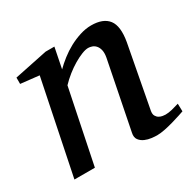

<svg xmlns="http://www.w3.org/2000/svg" viewBox="-118 -620 767 758"><g transform="rotate(-30 265.0 -241.0)"><path d="M526.9 -20Q520.5 -17.6 504.6 -12.5Q488.8 -7.3 469.2 -1.7Q449.7 3.9 429.2 8.1Q408.7 12.2 393.1 12.2Q384.3 12.2 368.9 10.5Q353.5 8.8 339.4 2.7Q325.2 -3.4 316.4 -15.1Q307.6 -26.9 312 -46.9L373 -354Q376.5 -374 373.3 -387.2Q370.1 -400.4 363 -408.4Q356 -416.5 346.7 -419.7Q337.4 -422.9 329.1 -422.9Q316.9 -422.9 299.1 -415.8Q281.2 -408.7 261.5 -397Q241.7 -385.3 221.7 -369.4Q201.7 -353.5 185.1 -335.9L116.2 0H22.9L109.9 -424.8L25.9 -434.1V-462.9L176.8 -494.1H216.8L198.2 -400.9Q214.8 -417.5 236.3 -434.3Q257.8 -451.2 282.2 -464.4Q306.6 -477.5 332.8 -485.8Q358.9 -494.1 383.8 -494.1Q438.5 -494.1 461.7 -463.9Q484.9 -433.6 473.1 -366.2L419.9 -84Q417.5 -69.8 422.1 -61.5Q426.8 -53.2 434.3 -48.8Q441.9 -44.4 450.2 -43.2Q458.5 -42 462.9 -42Q476.6 -42 492.7 -45.9Q508.8 -49.8 525.9 -55.2Z"/></g></svg>

Font: Charis SIL Cyr
Style: Italic
Weight: 400
Italic angle: -11°
Foundry: SIL International
Version: Version 5.000